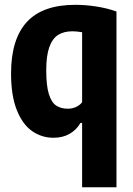

<svg xmlns="http://www.w3.org/2000/svg" viewBox="-20 -576 564 816"><path d="M329 -53.5H322Q305 -24 275.8 -7.2Q246.5 9.5 207.5 9.5Q157 9.5 116.2 -19Q75.5 -47.5 51.2 -108.8Q27 -170 27 -264Q27 -409.5 94 -482.5Q161 -555.5 300 -555.5Q345 -555.5 391.8 -548Q438.5 -540.5 475 -527V220H329ZM329 -141.5V-439Q306 -443 288 -443Q251 -443 226.8 -427.5Q202.5 -412 189.5 -375.5Q176.5 -339 176.5 -277Q176.5 -212.5 187.5 -176.8Q198.5 -141 218.5 -127.5Q238.5 -114 269 -114Q286.5 -114 302.8 -121.2Q319 -128.5 329 -141.5Z"/></svg>

Font: Encode Sans Condensed
Style: Bold
Weight: 700
Width: 3
Designer: Multiple Designers
Foundry: Impallari Type
Version: Version 2.000